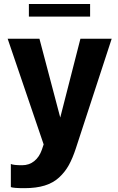

<svg xmlns="http://www.w3.org/2000/svg" viewBox="-20 -728 602 977"><path d="M127 -643.6V-707.5H438.5V-643.6ZM104.5 229.5Q49.3 229.5 35.2 224.1V106.4Q48.8 112.8 92.3 112.8Q128.4 112.8 154.3 91.8Q180.2 70.8 192.9 34.2L202.1 6.8L19 -530.8H180.7L286.6 -129.9L389.2 -530.8H548.3L366.2 26.4Q349.6 77.1 330.3 112.1Q311 147 281 174.8Q251 202.6 207.5 216.1Q164.1 229.5 104.5 229.5Z"/></svg>

Font: Epilogue
Style: Bold
Weight: 700
Designer: Tyler Finck
Foundry: Etcetera Type Co
Version: Version 2.112